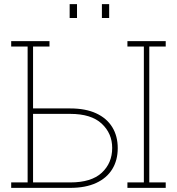

<svg xmlns="http://www.w3.org/2000/svg" viewBox="-20 -910 857 930"><path d="M34.2 0V-26.4H113.8V-684.6H34.2V-710.9H219.7V-684.6H140.1V-384.8H320.3Q394.5 -384.8 445.8 -361.1Q497.1 -337.4 523.7 -294.2Q550.3 -251 550.3 -192.4Q550.3 -133.8 523.7 -90.6Q497.1 -47.4 445.8 -23.7Q394.5 0 320.3 0ZM140.1 -26.4H320.3Q422.4 -26.4 472.9 -73.2Q523.4 -120.1 523.4 -193.4Q523.4 -263.7 472.7 -311Q421.9 -358.4 320.3 -358.4H140.1ZM597.2 0V-26.4H676.8V-684.6H597.2V-710.9H782.7V-684.6H703.1V-26.4H782.7V0ZM473.6 -822.8V-890.1H508.8V-822.8ZM317.4 -822.8V-890.1H353V-822.8Z"/></svg>

Font: Roboto Slab LO Thin
Style: Regular
Weight: 250
Designer: Google
Version: Version 2.00;September 28, 2018;FontCreator 11.5.0.2427 64-b